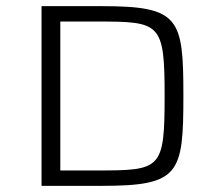

<svg xmlns="http://www.w3.org/2000/svg" viewBox="-20 -604 711 624"><path d="M115 0H311C564 0 576 -39 576 -293C576 -545 564 -584 311 -584H115ZM176 -50V-534H296C501 -534 515 -530 515 -293C515 -54 504 -50 296 -50Z"/></svg>

Font: Saira UNSAM Light SC
Style: Regular
Weight: 300
Designer: Hector Gatti with collaboration of the Omnibus-Type team
Foundry: Omnibus-Type
Version: Version 1.072;PS 001.072;hotconv 1.0.88;makeotf.lib2.5.64775